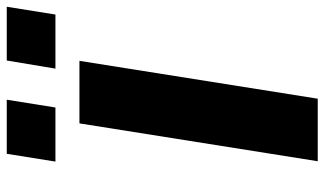

<svg xmlns="http://www.w3.org/2000/svg" viewBox="-216 -744 960 568"><g transform="rotate(-90 264.0 -460.0)"><path d="M71 0 183 -705H368L256 0ZM345 -776 369 -920H528L505 -776ZM70 -776 93 -920H253L230 -776Z"/></g></svg>

Font: Nunito Sans 7pt Expanded ExtraBold
Style: Italic
Weight: 800
Width: 7
Italic angle: -9°
Designer: Vernon Adams
Foundry: Vernon Adams
Version: Version 3.101;gftools[0.9.27]